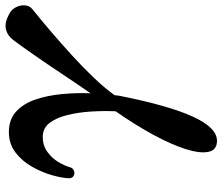

<svg xmlns="http://www.w3.org/2000/svg" viewBox="-76 -492 814 703"><g transform="rotate(-90 331.5 -141.0)"><path d="M167 246Q133 246 126.5 214.5Q120 183 137 130Q154 77 190 11Q226 -55 275 -125Q277 -170 274 -216.5Q271 -263 261 -303Q251 -343 232 -367.5Q213 -392 181 -392Q150 -392 127 -375.5Q104 -359 90 -336Q76 -313 70 -292Q67 -281 56.5 -277.5Q46 -274 37.5 -279.5Q29 -285 30 -299Q31 -323 41.5 -359.5Q52 -396 72.5 -432Q93 -468 124.5 -492Q156 -516 199 -516Q245 -516 274 -489.5Q303 -463 318 -419Q333 -375 338 -322Q343 -269 341 -217Q375 -266 411.5 -321Q448 -376 481.5 -424Q515 -472 536 -500Q553 -522 576.5 -527Q600 -532 631 -515Q647 -507 655.5 -491Q664 -475 663 -458Q662 -441 649 -430Q614 -402 570 -364.5Q526 -327 481 -286Q436 -245 397.5 -204.5Q359 -164 334 -129Q333 -125 333 -120.5Q333 -116 332 -112Q296 69 255.5 157.5Q215 246 167 246Z"/></g></svg>

Font: Zen Old Mincho Black
Style: Regular
Weight: 900
Designer: Yoshimichi Ohira
Foundry: Positype
Version: Version 1.001